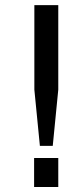

<svg xmlns="http://www.w3.org/2000/svg" viewBox="-20 -744 318 764"><path d="M211.9 -723.6V-387.2L189.9 -163.6H138.7L116.7 -387.2V-723.6ZM211.9 -115.2V0H115.7V-115.2Z"/></svg>

Font: SolaimanLipi
Style: Bold
Weight: 700
Designer: Solaiman Karim
Foundry: Al Mamun Sumon
Version: Version 2.000